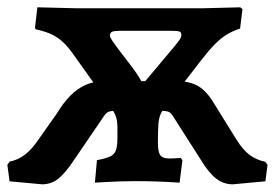

<svg xmlns="http://www.w3.org/2000/svg" viewBox="-24 -483 734 512"><path d="M88.2 8.5 1.5 0.5 -4.4 -43.5 1.8 -52.1Q23.8 -56.3 42.4 -70.5Q61 -84.7 79 -111.5L127 -179.5Q144.5 -208.5 163.2 -227.5Q182 -246.6 204.2 -256.6Q226.4 -266.6 254.8 -266.6H445.9Q483 -266.6 505.5 -252.8Q528 -238.9 546.5 -207.5L606.5 -110.9Q622.9 -84.3 640.9 -70.5Q658.9 -56.7 683.3 -51.6L689.5 -43.5L683.6 0.5L596.9 8.5Q572.4 8.5 552.6 -6.6Q532.8 -21.7 511.1 -57.5L439.7 -169.4Q432.7 -181.3 426.7 -184.4Q420.7 -187.4 405.2 -187.4H285.1Q269.3 -187.4 263.3 -183.9Q257.3 -180.4 249.3 -167.6L173.9 -57Q150.1 -21.2 131.4 -6.4Q112.6 8.5 88.2 8.5ZM616.7 -463.5 622.6 -458.6 616.2 -406.8Q594.8 -399.8 579.4 -390Q563.9 -380.3 548.4 -364.5Q532.9 -348.7 511.1 -320.6L415.6 -197Q407.5 -186.5 403.5 -176.7Q399.5 -166.9 398.3 -150.4Q397.1 -133.8 397.1 -102Q397.1 -78 403.4 -69.2Q409.7 -60.4 426.6 -60.4Q432 -60.4 439.2 -60.6Q446.3 -60.8 457.7 -61.8L462.5 -55.9L454.9 4Q422.7 2 394.5 1Q366.3 0 337.8 0Q324.5 0 298.9 0.7Q273.3 1.5 229.1 4L234.5 -55.9Q258.3 -60.4 269.7 -65.7Q281 -71 285.1 -82.3Q289.1 -93.5 289.1 -115.1V-142.9Q289.1 -161.4 284.5 -173.8Q279.9 -186.1 263.5 -209L174 -334.7Q157.8 -358.1 143.7 -371Q129.6 -383.9 113.4 -391.5Q97.1 -399.1 71.2 -404.9L69.3 -408.8L75.6 -463.5L179.2 -461H518.2ZM439.9 -357.7Q451.7 -372 455.7 -378.3Q459.7 -384.5 459.7 -389.6Q459.7 -396.7 454.8 -398.8Q450 -400.8 435.6 -400.8H295Q280.7 -400.8 274.9 -398.3Q269.1 -395.8 269.1 -387.8Q269.1 -383.5 275.6 -374.1Q282.1 -364.6 292 -351.3Q301.9 -337.9 313.4 -323.4Q324.9 -308.8 335.5 -294Q346.1 -279.2 352.9 -266.6H363.4Z"/></svg>

Font: Alegreya
Style: Regular
Weight: 400
Designer: Juan Pablo del Peral
Foundry: Huerta Tipografica
Version: Version 2.009